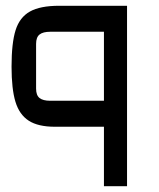

<svg xmlns="http://www.w3.org/2000/svg" viewBox="-20 -645 550 665"><path d="M20 0ZM170 -206Q112 -206 79.5 -227Q47 -248 33.5 -292.5Q20 -337 20 -414Q20 -496 34 -540.5Q48 -585 83.5 -605Q119 -625 185 -625H420V0H340V-206ZM340 -535H154Q129 -535 117 -525.5Q105 -516 105 -493V-338Q105 -315 117 -305.5Q129 -296 154 -296H340Z"/></svg>

Font: Changa
Style: Regular
Weight: 400
Designer: Eduardo Rodriguez Tunni
Foundry: Eduardo Rodriguez Tunni
Version: Version 2.002; ttfautohint (v1.5.10-5e6f)